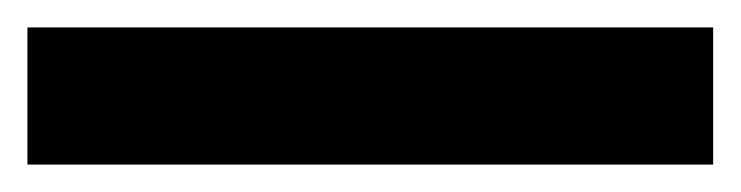

<svg xmlns="http://www.w3.org/2000/svg" viewBox="-20 57 540 140"><path d="M0 177V77H500V177Z"/></svg>

Font: M PLUS Code Latin
Style: Bold
Weight: 700
Designer: Coji Morishita
Foundry: UNDERFOREST DESIGN
Version: Version 1.002; ttfautohint (v1.8.3)